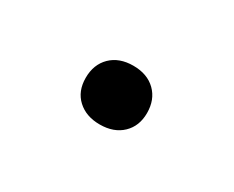

<svg xmlns="http://www.w3.org/2000/svg" viewBox="-33 -406 311 255"><g transform="rotate(30 122.0 -279.0)"><path d="M74.5 -279Q74.5 -299.5 87.2 -312Q100 -324.5 121.5 -324.5Q143 -324.5 155.8 -312Q168.5 -299.5 168.5 -279Q168.5 -259 155.8 -246.8Q143 -234.5 121.5 -234.5Q100.5 -234.5 87.5 -246.5Q74.5 -258.5 74.5 -279Z"/></g></svg>

Font: Encode Sans Expanded Light
Style: Regular
Weight: 300
Width: 7
Designer: Multiple Designers
Foundry: Impallari Type
Version: Version 2.000